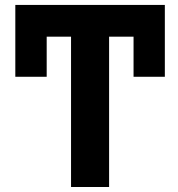

<svg xmlns="http://www.w3.org/2000/svg" viewBox="-20 -747 710 767"><path d="M638.5 -727.3V-440.3H513.5V-600.5H415.8V0H263.8V-600.5H166.5V-440.3H41.2V-727.3Z"/></svg>

Font: Inter Zeller
Style: Bold
Weight: 700
Designer: Rasmus Andersson; Joe Bland
Foundry: zeller
Version: Version 3.015;git-dec3a8cb1